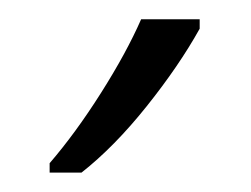

<svg xmlns="http://www.w3.org/2000/svg" viewBox="-20 -734 261 200"><path d="M31.7 -564Q58.6 -595.2 85.2 -637.2Q111.8 -679.2 127 -713.9H188V-704.1Q166.5 -665.5 132.8 -623.3Q99.1 -581.1 64.9 -554.2H31.7Z"/></svg>

Font: Open Sans Light
Style: Regular
Weight: 300
Designer: Monotype Design Team
Foundry: Monotype Imaging Inc.
Version: Version 3.000; ttfautohint (v1.8.4)